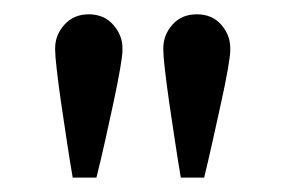

<svg xmlns="http://www.w3.org/2000/svg" viewBox="-20 -674 416 267"><path d="M103.4 -654.1Q124.8 -654.1 137.5 -639.5Q150.3 -624.9 150.3 -607.1V-604.2Q150.3 -596.8 146.9 -577.4Q143.5 -558 138 -532.2Q132.4 -506.4 126.3 -478.7Q120.1 -450.9 114.1 -427H81.1Q77 -450.9 72.8 -478.7Q68.6 -506.4 64.8 -532.2Q61.1 -558 58.9 -577.4Q56.7 -596.8 56.7 -604.2V-607.1Q56.7 -625.3 69.6 -639.7Q82.6 -654.1 103.4 -654.1ZM253.7 -654.1Q275.1 -654.1 287.6 -639.7Q300.2 -625.3 300.2 -607.1V-604.2Q300.2 -596.8 296.8 -577.4Q293.4 -558 287.7 -532.2Q282 -506.4 275.9 -478.7Q269.7 -450.9 263.9 -427H231.4Q227.4 -450.9 223.2 -478.7Q219 -506.4 215.2 -532.2Q211.5 -558 209.3 -577.4Q207.1 -596.8 207.1 -604.2V-607.1Q207.1 -625.3 219.8 -639.7Q232.5 -654.1 253.7 -654.1Z"/></svg>

Font: League Spartan Extralight
Style: Regular
Weight: 200
Foundry: The League of Moveable Type
Version: Version 2.300; ttfautohint (v1.8.3)